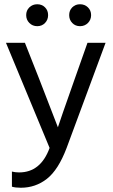

<svg xmlns="http://www.w3.org/2000/svg" viewBox="-20 -708 533 902"><path d="M319.5 -600Q305 -615 305 -637Q305 -659 319.5 -673.5Q334 -688 356 -688Q378 -688 393 -673.5Q408 -659 408 -637Q408 -615 393 -600Q378 -585 356 -585Q334 -585 319.5 -600ZM118 -600Q103 -615 103 -637Q103 -659 118 -673.5Q133 -688 155 -688Q177 -688 191.5 -673.5Q206 -659 206 -637Q206 -615 191.5 -600Q177 -585 155 -585Q133 -585 118 -600ZM213 -13 8 -507H97L163 -340L252 -110Q260 -136 332 -340L391 -507H476L293 -13Q254 90 200.5 132Q147 174 78 174Q52 174 36 169V98Q51 102 70 102Q171 102 213 -13Z"/></svg>

Font: Hind Regular
Style: Regular
Weight: 400
Designer: Manushi Parikh, Satya Rajpurohit
Foundry: Indian Type Foundry
Version: Version 1.201;PS 1.0;hotconv 1.0.78;makeotf.lib2.5.61930; tt